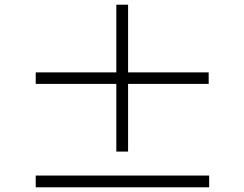

<svg xmlns="http://www.w3.org/2000/svg" viewBox="-20 -820 1040 817"><path d="M868 -463H525V-175H475V-463H132V-512H475V-800H525V-512H868ZM870 -73V-23H132V-73Z"/></svg>

Font: Noto Sans JP Thin Light
Style: Regular
Weight: 300
Version: Version 2.004-H2;hotconv 1.0.118;makeotfexe 2.5.65603